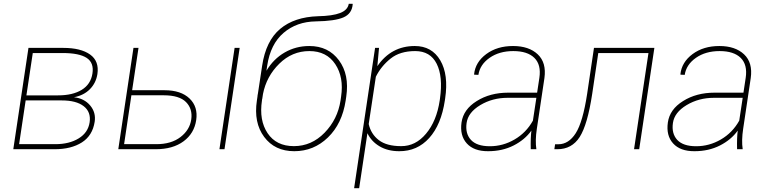

<svg xmlns="http://www.w3.org/2000/svg" viewBox="-20 -778 4003 1001"><path d="M282.7 -280.8Q358.9 -280.8 406 -309.6Q453.1 -338.4 461.9 -394.5Q470.7 -450.7 431.9 -476.1Q393.1 -501.5 306.2 -501.5H150.9L117.7 -280.8ZM268.6 -26.4Q341.3 -26.4 390.4 -56.6Q439.5 -86.9 447.3 -140.6Q455.1 -194.3 416.3 -224.4Q377.4 -254.4 302.7 -254.4H113.8L79.6 -26.4ZM310.1 -528.3Q400.9 -528.3 449.5 -493.9Q498 -459.5 487.8 -391.6Q480.5 -345.2 448.7 -313Q417 -280.8 365.7 -271Q418.9 -265.1 450 -228.3Q481 -191.4 473.6 -143.1Q462.4 -70.8 406.7 -35.4Q351.1 0 264.6 0H49.3L128.4 -528.3Z M1150.4 0H1124L1203.1 -528.3H1229.5ZM795.4 -26.4Q873 -26.4 921.1 -63.5Q969.2 -100.6 977.1 -155.3Q984.9 -210 950 -245.6Q915 -281.2 833.5 -281.2H665L627 -26.4ZM837.9 -307.6Q923.3 -307.6 968.3 -264.4Q1013.2 -221.2 1002.9 -151.9Q992.7 -82.5 937 -41.3Q881.3 0 791.5 0H596.7L675.8 -528.3H702.1L668.9 -307.6Z M1351.1 -288.1 1347.2 -262.2H1346.7L1345.7 -253.9Q1330.1 -150.9 1375.2 -83.5Q1420.4 -16.1 1512.2 -16.1Q1604 -16.1 1672.1 -85.9Q1740.2 -155.8 1755.4 -253.9L1758.3 -274.4Q1773.4 -375 1728 -443.4Q1682.6 -511.7 1592.8 -511.7Q1502.9 -511.7 1436 -445.8Q1369.1 -379.9 1351.1 -288.1ZM1592.8 -538.1Q1691.9 -538.1 1747.1 -463.6Q1802.2 -389.2 1785.2 -274.4L1782.2 -253.9Q1763.7 -132.8 1689.7 -61.3Q1615.7 10.3 1514.2 10.3Q1412.6 10.3 1357.2 -64.2Q1301.8 -138.7 1319.3 -253.9L1322.3 -274.4Q1322.3 -277.8 1323 -281.5Q1323.7 -285.2 1324.7 -290.5L1346.7 -435.5Q1366.2 -564.9 1440.4 -627.2Q1514.6 -689.5 1638.2 -693.4Q1713.4 -694.8 1753.2 -710.2Q1793 -725.6 1798.3 -758.3H1818.4L1818.8 -755.4Q1814.9 -706.5 1770.5 -687.3Q1726.1 -668 1626.5 -666.5Q1526.9 -665 1458.5 -606.7Q1390.1 -548.3 1373 -435.5L1369.1 -409.2Q1405.8 -470.7 1464.1 -504.4Q1522.5 -538.1 1592.8 -538.1Z M2016.6 -472.7Q1967.3 -433.6 1939.5 -377.9L1902.3 -131.3Q1914.1 -78.6 1955.1 -47.4Q1996.1 -16.1 2071.3 -16.1Q2146.5 -15.6 2201.2 -81.1Q2256.3 -146.5 2272.5 -254.4L2273.9 -264.6Q2290 -378.9 2256.8 -445.3Q2223.6 -511.7 2144.5 -511.7Q2065.4 -511.7 2016.6 -472.7ZM2142.6 -538.1Q2231.4 -538.1 2275.4 -463.4Q2319.3 -388.7 2300.8 -264.6L2299.3 -254.4Q2280.3 -127.9 2217.8 -58.6Q2155.3 10.7 2061.5 10.3Q2002 10.3 1959 -15.1Q1916 -40.5 1895.5 -83.5L1852.5 203.1H1826.2L1935.5 -528.3H1956.1L1947.3 -433.1Q2019.5 -538.1 2142.6 -538.1Z M2533.7 -15.6Q2602.1 -15.6 2662.6 -50.8Q2723.1 -85.9 2758.3 -148.9L2776.4 -268.1H2627Q2547.4 -268.1 2483.9 -230Q2420.4 -191.9 2412.6 -136.7Q2404.8 -82 2435.1 -48.8Q2465.8 -15.6 2533.7 -15.6ZM2524.9 10.3Q2450.7 10.7 2413.6 -30.3Q2376.5 -71.3 2386.2 -139.6Q2396 -208 2465.3 -251Q2534.7 -294.9 2629.9 -294.9H2780.3L2792 -372.1Q2802.2 -440.4 2766.1 -476.1Q2730 -511.7 2656.2 -511.7Q2583 -511.7 2532.7 -476.6Q2482.4 -441.4 2474.1 -387.7L2452.1 -388.7L2451.7 -391.1Q2458.5 -454.1 2515.1 -496.1Q2571.8 -538.1 2654.8 -538.1Q2737.8 -538.1 2783.7 -494.6Q2829.6 -451.2 2818.4 -371.1L2778.8 -106.4Q2769.5 -45.4 2776.4 0H2747.1Q2745.6 -58.6 2750.5 -97.2Q2716.3 -49.3 2657.7 -19.5Q2599.1 10.3 2524.9 10.3Z M2885.7 0H2870.1L2874 -25.9H2891.1Q2944.8 -25.9 2981.7 -83.7Q3018.6 -141.6 3041 -288.1L3076.7 -528.3H3391.6L3312.5 0H3285.6L3360.8 -501.5H3099.1L3067.4 -288.1Q3043 -127.4 3002.2 -63.7Q2961.4 0 2885.7 0Z M3609.4 -15.6Q3677.7 -15.6 3738.3 -50.8Q3798.8 -85.9 3834 -148.9L3852.1 -268.1H3702.6Q3623 -268.1 3559.6 -230Q3496.1 -191.9 3488.3 -136.7Q3480.5 -82 3510.7 -48.8Q3541.5 -15.6 3609.4 -15.6ZM3600.6 10.3Q3526.4 10.7 3489.3 -30.3Q3452.1 -71.3 3461.9 -139.6Q3471.7 -208 3541 -251Q3610.4 -294.9 3705.6 -294.9H3856L3867.7 -372.1Q3877.9 -440.4 3841.8 -476.1Q3805.7 -511.7 3731.9 -511.7Q3658.7 -511.7 3608.4 -476.6Q3558.1 -441.4 3549.8 -387.7L3527.8 -388.7L3527.3 -391.1Q3534.2 -454.1 3590.8 -496.1Q3647.5 -538.1 3730.5 -538.1Q3813.5 -538.1 3859.4 -494.6Q3905.3 -451.2 3894 -371.1L3854.5 -106.4Q3845.2 -45.4 3852.1 0H3822.8Q3821.3 -58.6 3826.2 -97.2Q3792 -49.3 3733.4 -19.5Q3674.8 10.3 3600.6 10.3Z"/></svg>

Font: Roboto-ThinItalic
Style: Italic
Weight: 250
Italic angle: -12°
Designer: Google
Version: Version 1.100141; 2013; ttfautohint (v0.94.14-c901) -l 8 -r 